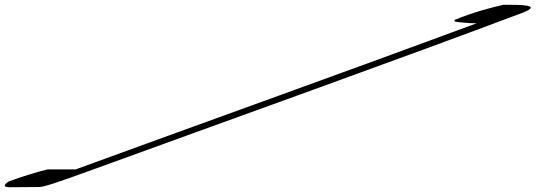

<svg xmlns="http://www.w3.org/2000/svg" viewBox="-239 -679 2254 808"><path d="M-201 84C-224 98 -227 109 -198 109C-156 109 -115 108 -74 108C-56 108 -11 94 162 31C739 -179 1444 -431 1962 -626C2044 -659 1954 -659 1881 -659C1841 -651 1751 -627 1676 -596C1665 -586 1690 -586 1711 -584C1731 -582 1743 -581 1767 -581C1227 -381 643 -172 79 34H-39C-74 42 -141 62 -201 84Z"/></svg>

Font: Snowfall
Style: UltraObl
Weight: 400
Designer: Jasper
Foundry: Cannot Into Space Fonts
Version: Version 0.9